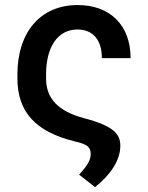

<svg xmlns="http://www.w3.org/2000/svg" viewBox="-20 -573 597 776"><path d="M294 -552.6C143.1 -552.6 50.4 -442.5 50.4 -272.4V-256C50.4 -120.7 123.9 -40.1 282.7 -1.4C332 9.9 346.6 21.3 346.6 49C346.6 73.2 334.5 95.2 299.7 132.8L364 183.2C420.1 139.2 466.3 79.5 466.3 16.3C466.3 -31.6 439.3 -63.6 320.3 -95.2C215.2 -122.9 166.2 -174.7 166.2 -256V-272.4C166.2 -383.2 213.4 -453.8 293 -453.8C354 -453.8 391.7 -413.4 391.7 -338.1H507.8C507.8 -471.6 424.4 -552.6 294 -552.6Z"/></svg>

Font: Magic Ui Pro Semi Bold
Style: Regular
Weight: 600
Designer: Stefan Endress, Andreas Faust
Version: Version 1.000;FEAKit 1.0